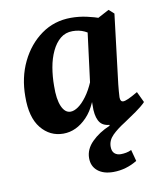

<svg xmlns="http://www.w3.org/2000/svg" viewBox="-73 -494 638 744"><g transform="rotate(-10 245.5 -122.0)"><path d="M149 9Q96 9 61.5 -33.5Q27 -76 28 -158Q28 -233 57.5 -294Q87 -355 138 -391.5Q189 -428 255 -428Q286 -428 316 -421.5Q346 -415 369 -406L338 -337Q320 -356 299 -366Q278 -376 252 -376Q224 -376 204 -359.5Q184 -343 170.5 -314.5Q157 -286 151 -251Q145 -216 145 -179Q144 -127 156.5 -98.5Q169 -70 191 -70Q205 -70 221.5 -81.5Q238 -93 255 -116Q272 -139 286 -172L300 -165Q284 -78 242 -34.5Q200 9 149 9ZM340 7Q308 7 294.5 -10Q281 -27 279 -61Q279 -73 279 -93.5Q279 -114 280 -133L312 -384L404 -433L424 -415L391 -142Q390 -130 388.5 -115.5Q387 -101 387 -92Q387 -74 399 -74Q406 -74 419.5 -80Q433 -86 457 -100L477 -58Q445 -27 408 -10Q371 7 340 7ZM314 189Q275 189 252.5 170.5Q230 152 230 120Q230 85 258.5 56.5Q287 28 330 10V-24L477 -57Q461 -41 438 -25Q415 -9 391 7Q359 27 339.5 46.5Q320 66 320 91Q320 109 329.5 117.5Q339 126 354 126Q364 126 375 124Q386 122 396 117L408 162Q387 175 363 182Q339 189 314 189Z"/></g></svg>

Font: Rasa SemiBold
Style: Italic
Weight: 600
Italic angle: -7.10001°
Designer: Anna Giedrys (Yrsa+Rasa design), David Brezina (Yrsa art-direction, Rasa art-direction, design)
Foundry: Rosetta Type Foundry
Version: Version 2.004